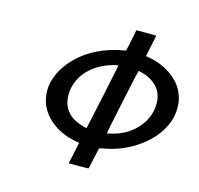

<svg xmlns="http://www.w3.org/2000/svg" viewBox="-102 -803 946 912"><g transform="rotate(15 371.5 -347.0)"><path d="M433 -106 410 -2Q410 0 361 0H312L313 -3Q313 -5 324 -56L335 -107H331Q330 -107 327.5 -108Q325 -109 320.5 -109.5Q316 -110 312 -111Q241 -125 190 -168Q124 -225 124 -308Q124 -332 130 -354Q145 -412 190.5 -463Q236 -514 303 -547Q362 -576 433 -587Q437 -587 437 -589Q438 -590 449 -643L459 -694H508Q557 -694 557 -693Q557 -691 546 -640.5Q535 -590 535 -587L547 -585Q621 -572 672.5 -531Q724 -490 738 -431Q743 -414 743 -387Q743 -350 731 -318Q703 -241 625 -183.5Q547 -126 449 -110ZM420 -509Q420 -510 410 -509Q338 -493 288.5 -448.5Q239 -404 228 -337Q227 -332 227 -315Q227 -280 239 -256Q263 -210 319 -192Q341 -184 350 -184H351L386 -346Q420 -507 420 -509ZM642 -381Q642 -433 610.5 -465Q579 -497 529 -508Q527 -508 524 -509Q520 -510 519 -510Q518 -510 483.5 -347.5Q449 -185 450 -184Q574 -207 624 -304Q642 -341 642 -381Z"/></g></svg>

Font: KaTeX_SansSerif
Style: Italic
Weight: 400
Version: Version 1.1; ttfautohint (v1.3)